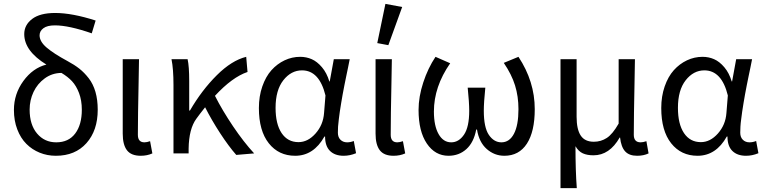

<svg xmlns="http://www.w3.org/2000/svg" viewBox="-20 -791 3943 990"><path d="M268.1 12.2Q223.6 12.2 184.6 -3.7Q145.5 -19.5 116 -49.1Q86.4 -78.6 69.1 -123.8Q51.8 -168.9 51.8 -224.1Q51.8 -306.6 100.6 -373.5Q149.4 -440.4 219.2 -458Q105 -528.3 105 -615.2Q105 -662.1 145.5 -693.1Q186 -724.1 264.2 -724.1Q352.1 -724.1 473.1 -685.1L453.1 -619.1Q335 -660.2 263.2 -660.2Q223.6 -660.2 203.9 -645.5Q184.1 -630.9 184.1 -608.9Q184.1 -576.7 220.5 -545.7Q256.8 -514.6 328.1 -476.1Q363.8 -457 389.4 -436.8Q415 -416.5 437.7 -387.2Q460.4 -357.9 472.2 -317.1Q483.9 -276.4 483.9 -225.1Q483.9 -118.2 425.8 -53Q367.7 12.2 268.1 12.2ZM132.8 -226.1Q132.8 -147.9 171.1 -102.5Q209.5 -57.1 270 -57.1Q333.5 -57.1 367.7 -102.5Q401.9 -147.9 401.9 -225.1Q401.9 -273.4 387.5 -311.3Q373 -349.1 351.3 -372.3Q329.6 -395.5 296.9 -415Q249 -414.6 210.9 -387Q172.9 -359.4 152.8 -316.7Q132.8 -273.9 132.8 -226.1Z M705.6 12.2Q656.2 12.2 634.5 -16.4Q612.8 -44.9 612.8 -102.1V-485.8H696.8Q696.3 -441.9 694.6 -359.6Q692.9 -277.3 691.9 -212.6Q690.9 -147.9 690.9 -96.2Q690.9 -57.1 724.6 -57.1Q736.8 -57.1 753.9 -63L765.6 0Q738.8 12.2 705.6 12.2Z M874.5 0V-353Q874.5 -435.5 864.3 -485.8H947.3Q955.6 -449.2 955.6 -373V-221.2H959.5Q1021 -326.7 1097.9 -403.1Q1174.8 -479.5 1249.5 -498L1256.3 -419.9Q1177.2 -393.1 1088.4 -296.9Q1126.5 -221.7 1181.6 -139.9Q1236.8 -58.1 1290.5 0L1198.2 7.8Q1159.2 -36.6 1115.2 -104Q1071.3 -171.4 1037.6 -237.8Q1008.8 -201.7 992.7 -179.2Q954.1 -127 952.6 -24.9V0Z M1502 12.2Q1417 12.2 1366 -52.2Q1314.9 -116.7 1314.9 -233.9Q1314.9 -294.4 1332.5 -345.2Q1350.1 -396 1379.6 -429Q1409.2 -461.9 1447.5 -480Q1485.8 -498 1527.8 -498Q1559.6 -498 1587.4 -485.8Q1615.2 -473.6 1640.1 -444.3Q1665 -415 1678.2 -371.1H1680.2L1701.2 -485.8H1783.2Q1781.7 -477.5 1774.7 -443.1Q1767.6 -408.7 1764.9 -396.2Q1762.2 -383.8 1755.9 -351.8Q1749.5 -319.8 1746.8 -304Q1744.1 -288.1 1739.3 -260.5Q1734.4 -232.9 1732.2 -215.6Q1730 -198.2 1727.1 -176.8Q1724.1 -155.3 1723.1 -138.4Q1722.2 -121.6 1722.2 -106.9Q1722.2 -83.5 1735.6 -70.3Q1749 -57.1 1770 -57.1Q1787.1 -57.1 1804.2 -64L1815.9 -1Q1784.2 12.2 1752 12.2Q1707 12.2 1681.6 -12.7Q1656.2 -37.6 1656.2 -86.9H1652.8Q1597.2 12.2 1502 12.2ZM1519 -58.1Q1567.4 -58.1 1606.9 -102.5Q1646.5 -147 1650.9 -208L1658.2 -298.8Q1626.5 -428.2 1537.1 -428.2Q1481 -428.2 1440.9 -377.2Q1400.9 -326.2 1400.9 -234.9Q1400.9 -151.4 1432.1 -104.7Q1463.4 -58.1 1519 -58.1Z M2009.3 12.2Q1960 12.2 1938.2 -16.4Q1916.5 -44.9 1916.5 -102.1V-485.8H2000.5Q2000 -441.9 1998.3 -359.6Q1996.6 -277.3 1995.6 -212.6Q1994.6 -147.9 1994.6 -96.2Q1994.6 -57.1 2028.3 -57.1Q2040.5 -57.1 2057.6 -63L2069.3 0Q2042.5 12.2 2009.3 12.2ZM1982.4 -558.1 1925.3 -568.8 1967.3 -771 2053.7 -754.9Z M2292.5 12.2Q2223.6 12.2 2180.9 -50.8Q2138.2 -113.8 2138.2 -224.1Q2138.2 -292 2162.4 -365.7Q2186.5 -439.5 2225.6 -498L2301.3 -464.8Q2217.3 -344.2 2217.3 -215.8Q2217.3 -142.1 2241.5 -99.6Q2265.6 -57.1 2306.6 -57.1Q2345.7 -57.1 2372.6 -96.7Q2399.4 -136.2 2399.4 -220.2Q2399.4 -262.2 2391.6 -338.9H2482.4Q2474.6 -262.2 2474.6 -220.2Q2474.6 -133.8 2500.7 -95.5Q2526.9 -57.1 2565.4 -57.1Q2606.9 -57.1 2630.1 -101.3Q2653.3 -145.5 2653.3 -228Q2653.3 -293.9 2635.7 -350.6Q2618.2 -407.2 2577.6 -466.8L2653.3 -498Q2737.3 -371.1 2737.3 -228Q2737.3 -112.8 2696.8 -50.3Q2656.2 12.2 2580.6 12.2Q2529.3 12.2 2489.7 -22.7Q2450.2 -57.6 2439.5 -123H2435.5Q2422.9 -56.6 2384.8 -22.2Q2346.7 12.2 2292.5 12.2Z M2870.1 179.2V-485.8H2953.1V-189Q2953.1 -124 2974.4 -92Q2995.6 -60.1 3042 -60.1Q3078.6 -60.1 3108.6 -79.6Q3138.7 -99.1 3169.9 -153.8V-485.8H3253.9Q3253.4 -441.9 3251.7 -359.6Q3250 -277.3 3249 -212.6Q3248 -147.9 3248 -96.2Q3248 -57.1 3283.2 -57.1Q3295.9 -57.1 3313 -63L3324.2 0Q3298.8 12.2 3265.1 12.2Q3224.1 12.2 3203.4 -10.5Q3182.6 -33.2 3177.2 -82H3175.3Q3123 9.8 3040 9.8Q3007.8 9.8 2985.4 -0.2Q2962.9 -10.3 2947.3 -37.1Q2947.3 89.4 2954.1 179.2Z M3576.7 12.2Q3491.7 12.2 3440.7 -52.2Q3389.6 -116.7 3389.6 -233.9Q3389.6 -294.4 3407.2 -345.2Q3424.8 -396 3454.3 -429Q3483.9 -461.9 3522.2 -480Q3560.5 -498 3602.5 -498Q3634.3 -498 3662.1 -485.8Q3689.9 -473.6 3714.8 -444.3Q3739.7 -415 3752.9 -371.1H3754.9L3775.9 -485.8H3857.9Q3856.4 -477.5 3849.4 -443.1Q3842.3 -408.7 3839.6 -396.2Q3836.9 -383.8 3830.6 -351.8Q3824.2 -319.8 3821.5 -304Q3818.8 -288.1 3814 -260.5Q3809.1 -232.9 3806.9 -215.6Q3804.7 -198.2 3801.8 -176.8Q3798.8 -155.3 3797.9 -138.4Q3796.9 -121.6 3796.9 -106.9Q3796.9 -83.5 3810.3 -70.3Q3823.7 -57.1 3844.7 -57.1Q3861.8 -57.1 3878.9 -64L3890.6 -1Q3858.9 12.2 3826.7 12.2Q3781.7 12.2 3756.3 -12.7Q3731 -37.6 3731 -86.9H3727.5Q3671.9 12.2 3576.7 12.2ZM3593.8 -58.1Q3642.1 -58.1 3681.6 -102.5Q3721.2 -147 3725.6 -208L3732.9 -298.8Q3701.2 -428.2 3611.8 -428.2Q3555.7 -428.2 3515.6 -377.2Q3475.6 -326.2 3475.6 -234.9Q3475.6 -151.4 3506.8 -104.7Q3538.1 -58.1 3593.8 -58.1Z"/></svg>

Font: Source Sans Pro
Style: Regular
Weight: 400
Designer: Paul D. Hunt
Foundry: Adobe Systems Incorporated
Version: Version 3.006;hotconv 1.0.111;makeotfexe 2.5.65597